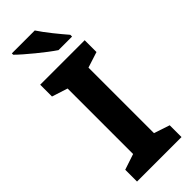

<svg xmlns="http://www.w3.org/2000/svg" viewBox="-300 -967 1001 1001"><g transform="rotate(-45 200.5 -467.0)"><path d="M216 -934H47V-924C85 -886 180 -808 231 -774H331V-787C299 -824 245 -889 216 -934ZM364 0V-87L277 -116V-599L364 -627V-714H36V-627L123 -599V-116L36 -87V0Z"/></g></svg>

Font: Noto Sans Canadian Aboriginal
Style: Bold
Weight: 700
Designer: Monotype Design Team, Typotheque's Kevin King
Foundry: Monotype Imaging Inc.
Version: Version 2.004